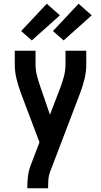

<svg xmlns="http://www.w3.org/2000/svg" viewBox="-20 -1006 540 1026"><path d="M126 0V-7Q126 -36 129.5 -64.5Q133 -93 143 -120L191 -246L114 -449L92 -508Q78 -545 68.5 -583.5Q59 -622 59 -662V-735H170V-662Q170 -630 178 -600Q186 -570 196 -541L247 -393L304 -542Q315 -571 322.5 -601Q330 -631 330 -662V-735H441V-662Q441 -622 431.5 -583.5Q422 -545 408 -508L247 -86Q240 -67 238.5 -47Q237 -27 237 -7V0ZM320 -790 263 -840 400 -986 470 -924ZM150 -790 93 -840 230 -986 300 -924Z"/></svg>

Font: Iosevka Term Curly
Style: Bold
Weight: 700
Designer: Belleve Invis
Foundry: Belleve Invis
Version: Version 32.3.0